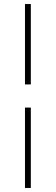

<svg xmlns="http://www.w3.org/2000/svg" viewBox="-20 -823 277 953"><path d="M104 -404V-803H133V-404ZM104 110V-289H133V110Z"/></svg>

Font: Literata 72pt ExtraBold
Style: Regular
Weight: 800
Designer: Latin by Veronika Burian and Jose Scaglione. Greek by Irene Vlachou. Cyrillic by Vera Evstafieva.
Foundry: TypeTogether
Version: Version 3.002